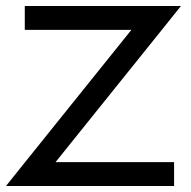

<svg xmlns="http://www.w3.org/2000/svg" viewBox="-43 -603 638 643"><path d="M80 -503H40V-583H80H480H520H563L511 -518L143 -60H500H540V20H500H60H20H-23L29 -45L397 -503Z"/></svg>

Font: Nordica Plus
Style: NordicaClassicLight
Weight: 300
Version: Version 1.01